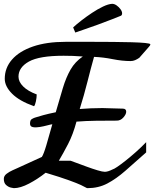

<svg xmlns="http://www.w3.org/2000/svg" viewBox="-24 -961 810 1009"><path d="M48.8 27.8Q45.4 27.8 32.5 24.7Q19.5 21.5 7.8 11Q-3.9 0.5 -3.9 -21Q-3.9 -36.6 10.5 -47.6Q24.9 -58.6 42.5 -66.4Q60.1 -74.2 70.8 -79.1L195.8 -136.2Q205.1 -149.4 219.5 -197.8Q233.9 -246.1 251 -308.1Q242.7 -307.1 223.9 -302Q205.1 -296.9 184.3 -293.5Q163.6 -290 148.7 -293Q133.8 -295.9 133.8 -311Q133.8 -329.1 142.1 -334.5Q150.4 -339.8 159.2 -342.8Q175.3 -348.1 202.9 -355.7Q230.5 -363.3 269 -371.1Q289.6 -442.9 306.4 -498.5Q323.2 -554.2 346.9 -595.5Q370.6 -636.7 411.1 -664.1Q383.3 -666.5 357.9 -667.2Q332.5 -668 310.1 -668Q182.6 -668 127.9 -637.5Q73.2 -606.9 73.2 -558.1Q73.2 -531.2 97.9 -506.6Q122.6 -481.9 168.9 -464.8Q168.9 -448.2 164.6 -428Q160.2 -407.7 154.8 -402.8Q77.6 -430.2 39.3 -468.8Q1 -507.3 1 -546.9Q1 -604.5 39.3 -648.2Q77.6 -691.9 149.2 -716.6Q220.7 -741.2 320.8 -741.2H462.9Q515.6 -741.2 569.3 -740.7Q623 -740.2 667.5 -739Q711.9 -737.8 739 -735.1Q766.1 -732.4 766.1 -728Q766.1 -722.2 756.8 -712.9L708 -657.2Q696.8 -649.4 685.8 -644.8Q674.8 -640.1 662.1 -640.1Q618.7 -640.1 568.4 -650.1Q518.1 -660.2 470.2 -662.1Q453.6 -603.5 435.8 -532.5Q418 -461.4 395 -388.2Q423.8 -390.6 453.4 -391.8Q482.9 -393.1 514.2 -393.1Q540 -393.1 566.4 -391.6Q592.8 -390.1 621.1 -390.1Q639.2 -390.1 639.2 -374Q639.2 -360.4 624.5 -343.8Q609.9 -327.1 589.8 -327.1Q532.2 -327.1 480.5 -326.4Q428.7 -325.7 377.9 -321.8Q359.9 -254.4 334 -204.6Q308.1 -154.8 285.2 -116.2H347.2Q354.5 -113.8 378.7 -104.7Q402.8 -95.7 432.9 -84.7Q462.9 -73.7 489 -65.9Q515.1 -58.1 526.9 -58.1Q543 -58.1 567.9 -70.8Q573.7 -71.8 592.3 -84.2Q610.8 -96.7 637 -117.4Q663.1 -138.2 691.2 -163.1Q719.2 -188 744.1 -213.9V-160.2Q683.1 -106 634.8 -63.5Q586.4 -21 539.8 3.4Q493.2 27.8 436 27.8Q432.1 27.8 426.5 24.2Q420.9 20.5 401.6 11.5Q382.3 2.4 338.9 -13.4Q295.4 -29.3 215.8 -53.2Q174.8 -20.5 128.9 3.7Q83 27.8 48.8 27.8ZM371.6 -790 360.4 -816.9Q377 -832.5 403.3 -853Q429.7 -873.5 459.5 -893.3Q489.3 -913.1 517.3 -926.5Q545.4 -939.9 565.4 -940.9Q577.1 -940.9 589.1 -932.4Q601.1 -923.8 609.4 -912.4Q617.7 -900.9 617.7 -891.1Q617.7 -879.4 608.4 -877L565.4 -859.9Q527.8 -845.2 489.7 -831.3Q451.7 -817.4 420.4 -806.9Q389.2 -796.4 371.6 -790Z"/></svg>

Font: Norican
Style: Regular
Weight: 400
Designer: Vernon Adams
Foundry: Vernon Adams
Version: Version 1.100; ttfautohint (v1.8.4.7-5d5b);gftools[0.9.33]